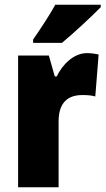

<svg xmlns="http://www.w3.org/2000/svg" viewBox="-20 -786 443 806"><path d="M403 -756V-766H212C188 -722 152 -668 119 -620V-606H240C292 -649 369 -721 403 -756ZM345 -563C288 -563 241 -513 218 -465H210L185 -553H56V0H226V-276C226 -357 266 -387 326 -387C351 -387 367 -385 380 -381L394 -557C377 -561 361 -563 345 -563Z"/></svg>

Font: Noto Sans Armenian Condensed Black
Style: Regular
Weight: 900
Width: 3
Designer: Monotype Design Team
Foundry: Monotype Imaging Inc.
Version: Version 2.008